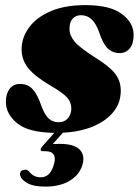

<svg xmlns="http://www.w3.org/2000/svg" viewBox="-20 -494 530 732"><path d="M204.5 -28Q225.5 -28 238.5 -42.8Q251.5 -57.5 252 -80Q252 -104.5 235.2 -122.8Q218.5 -141 172 -168Q114.5 -201.5 87.8 -234Q61 -266.5 62.5 -312Q64.5 -355 93 -392.2Q121.5 -429.5 175 -452Q228.5 -474.5 305.5 -474.5Q398.5 -474.5 443.5 -441.5Q488.5 -408.5 489.5 -362.5Q490 -329 475.2 -310.2Q460.5 -291.5 436 -291.5Q409.5 -291.5 390.8 -309.5Q372 -327.5 357 -374Q344.5 -407 328 -421.5Q311.5 -436 288.5 -436Q269 -436 257 -422.8Q245 -409.5 245 -385Q244.5 -360.5 263 -337.2Q281.5 -314 338.5 -277.5Q399 -240.5 421.2 -210Q443.5 -179.5 440 -136.5Q435.5 -75 375.8 -34Q316 7 219.5 12L181.5 55Q192 54.5 208 54.5Q260.5 54.5 282.5 75.2Q304.5 96 295 132Q284.5 171 247.2 194.2Q210 217.5 152.5 217.5Q106.5 217.5 82.2 203Q58 188.5 56 169.5Q58 154.5 73 153.5Q79 152 83 154Q87 156 90.5 159.5Q107.5 182 135 182Q173.5 182 186.5 129Q198.5 82.5 153 82.5H144.5Q135.5 82.5 135 77.2Q134.5 72 140.5 65L187 12.5Q87.5 11 44.8 -24.5Q2 -60 2.5 -106.5Q2.5 -136.5 16.5 -155.2Q30.5 -174 56 -174Q86.5 -174 105 -153.5Q123.5 -133 138 -89.5Q151 -55 166.2 -41.5Q181.5 -28 204.5 -28Z"/></svg>

Font: Fraunces 72pt Black
Style: Italic
Weight: 900
Italic angle: -16°
Version: Version 1.000;[b76b70a41]